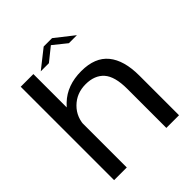

<svg xmlns="http://www.w3.org/2000/svg" viewBox="-233 -1000 1141 1141"><g transform="rotate(-45 338.0 -429.0)"><path d="M60.5 0H167V-785H60.5ZM499.5 0H606V-333.5Q606 -461.5 550.8 -529Q495.5 -596.5 380.5 -596.5Q261.5 -596.5 187.5 -526Q113.5 -455.5 113.5 -379.5L165 -343Q165 -421.5 216.2 -472.2Q267.5 -523 343.5 -523Q419 -523 459.2 -478Q499.5 -433 499.5 -328.5ZM209.5 -765.5H278L362 -833L446 -765.5H513.5L396.5 -857.5H326Z"/></g></svg>

Font: Anybody SemiExpanded
Style: Regular
Weight: 400
Width: 6
Designer: Tyler Finck
Foundry: Etcetera Type Company
Version: Version 1.113;gftools[0.9.25]